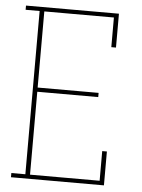

<svg xmlns="http://www.w3.org/2000/svg" viewBox="-53 -777 605 819"><g transform="rotate(5 250.0 -367.5)"><path d="M25 0V-18H85V-717H25V-735H423V-590H403V-717H105V-391H366V-373H105V-18H403V-145H423V0Z"/></g></svg>

Font: Iosevka Curly Slab Thin
Style: Regular
Weight: 100
Monospace: yes
Designer: Belleve Invis
Foundry: Belleve Invis
Version: Version 22.1.2; ttfautohint (v1.8.4)